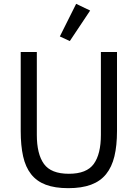

<svg xmlns="http://www.w3.org/2000/svg" viewBox="-20 -969 718 1001"><path d="M172 -698V-266Q172 -166 209 -114.5Q246 -63 339 -63Q432 -63 469 -114.5Q506 -166 506 -266V-698H590V-286Q590 -210 576.5 -154Q563 -98 533 -61Q503 -24 454.5 -6Q406 12 336 12Q266 12 218.5 -6Q171 -24 142 -61Q113 -98 100.5 -154Q88 -210 88 -286V-698ZM344 -755 292 -779 377 -949 450 -914Z"/></svg>

Font: IBM Plex Sans Arabic
Style: Regular
Weight: 400
Designer: Mike Abbink, Paul van der Laan, Pieter van Rosmalen, Wael Morcos, Khajak Apelian
Foundry: Bold Monday
Version: Version 1.005